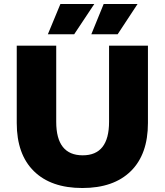

<svg xmlns="http://www.w3.org/2000/svg" viewBox="-20 -929 826 963"><path d="M64 -312V-700H262V-318Q262 -150 395 -150Q527 -150 527 -318V-700H722V-312Q722 -155 636 -70.5Q550 14 393 14Q236 14 150 -70.5Q64 -155 64 -312ZM283 -909H453L352 -757H220ZM500 -909H670L570 -757H438Z"/></svg>

Font: CMG Sans ExtraBold
Style: Regular
Weight: 800
Designer: Julieta Ulanovsky
Foundry: Julieta Ulanovsky
Version: Version 7.200